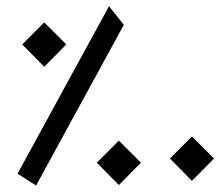

<svg xmlns="http://www.w3.org/2000/svg" viewBox="-20 -566 698 608"><path d="M94.2 21.5 372.1 -487.3 325.2 -546.4 35.6 -16.1ZM50.3 -425.3 120.1 -354.5 189.9 -425.3 120.1 -495.1ZM518.1 -64 587.9 6.8 657.7 -64 587.9 -133.8ZM286.6 -50.8 356.4 20 426.3 -50.8 356.4 -120.6Z"/></svg>

Font: SG Kara Light
Style: Regular
Weight: 400
Designer: Damoon Khanjanzadeh
Version: Version 1.000